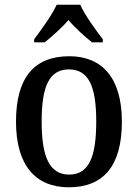

<svg xmlns="http://www.w3.org/2000/svg" viewBox="-20 -786 586 816"><path d="M125 -619V-606H170C202 -632 243 -668 271 -701C298 -668 340 -631 371 -606H417V-619C388 -657 341 -721 321 -766H221C201 -721 153 -657 125 -619ZM272 10C420 10 498 -81 498 -269C498 -456 413 -547 275 -547C125 -547 48 -456 48 -269C48 -81 133 10 272 10ZM274 -44C189 -44 157 -122 157 -269C157 -417 188 -491 273 -491C358 -491 389 -417 389 -269C389 -122 359 -44 274 -44Z"/></svg>

Font: Noto Serif Hebrew SemiCondensed Medium
Style: Regular
Weight: 500
Width: 4
Designer: Monotype Design Team
Foundry: Monotype Imaging Inc.
Version: Version 2.004